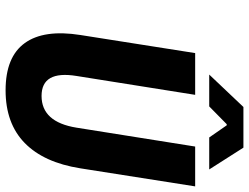

<svg xmlns="http://www.w3.org/2000/svg" viewBox="-121 -749 882 680"><g transform="rotate(90 320.0 -409.0)"><path d="M244.1 -709 358.9 -830.1H502.9L580.1 -709H466.8L423.8 -771H419.9L356.9 -709ZM299.8 12.2Q181.6 12.2 132.6 -55.7Q83.5 -123.5 104 -252.9L168 -659.2H315.9L249 -238.8Q229 -115.2 319.8 -115.2Q412.1 -115.2 432.1 -238.8L499 -659.2H640.1L576.2 -252.9Q555.7 -123 486.3 -55.4Q417 12.2 299.8 12.2Z"/></g></svg>

Font: Office Code Pro D Bold Italic
Style: Regular
Weight: 700
Italic angle: -9°
Designer: Nathan Rutzky & Paul D. Hunt
Foundry: Adobe Systems Incorporated
Version: Version 1.004;PS 001.004;hotconv 1.0.70;makeotf.lib2.5.58329